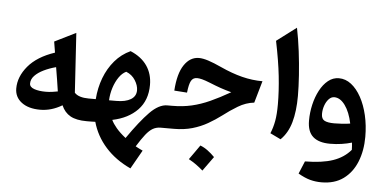

<svg xmlns="http://www.w3.org/2000/svg" viewBox="-64 -916 2698 1350"><g transform="rotate(5 1285.0 -240.5)"><path d="M299.8 -460.9 287.1 -538.1 437 -612.3 463.4 -192.4Q478 -175.8 503.9 -168Q529.8 -160.2 563 -160.2H563.5V0H563Q490.2 0 448.2 -23.4Q406.2 -46.9 384.8 -96.7Q309.6 -51.8 230 -51.8Q147.5 -51.8 98.9 -88.6Q50.3 -125.5 50.3 -186.5Q50.3 -269.5 113 -344.5Q175.8 -419.4 299.8 -460.9ZM316.4 -359.9Q270 -347.7 230.7 -328.6Q191.4 -309.6 167.7 -284.7Q144 -259.8 144 -230Q144 -204.1 177.5 -192.6Q210.9 -181.2 257.8 -181.2Q281.2 -181.2 303.7 -184.3Q326.2 -187.5 343.3 -190.9Q336.9 -234.9 330.6 -273.7Q324.2 -312.5 316.4 -359.9Z M828.6 -517.6Q906.2 -484.9 945.6 -427.5Q984.9 -370.1 984.9 -293Q984.9 -183.6 919.4 -115.7Q854 -47.9 742.2 -24.9Q753.4 0 779.3 30.8Q805.2 61.5 846.2 93.8Q932.1 -30.3 995.8 -95.2Q1059.6 -160.2 1118.7 -160.2H1119.1V0H1086.4Q1055.7 0 1031.2 13.9Q1006.8 27.8 981.4 59.8Q956.1 91.8 922.4 146Q932.1 151.4 946.3 158.7Q960.4 166 973.6 171.9L898.9 303.7Q792 254.4 721.9 176Q651.9 97.7 624.5 -1Q609.4 -0.5 594.5 -0.2Q579.6 0 563.5 0Q553.7 0 548.8 -7.8Q543.9 -15.6 543.9 -36.6V-123.5Q543.9 -144.5 548.8 -152.3Q553.7 -160.2 563.5 -160.2H613.8Q619.6 -240.2 646.2 -310.5Q672.9 -380.9 718.8 -434.6Q764.6 -488.3 828.6 -517.6ZM810.5 -370.6Q782.2 -357.4 759.8 -325Q737.3 -292.5 723.4 -249.3Q709.5 -206.1 707.5 -160.2H758.3Q823.7 -160.2 860.6 -182.6Q897.5 -205.1 897.5 -247.1Q897.5 -281.2 874.8 -317.6Q852.1 -354 810.5 -370.6Z M1312 -511.7Q1339.4 -511.7 1378.2 -499.3Q1417 -486.8 1472.2 -461.4Q1553.2 -424.3 1625.7 -406Q1698.2 -387.7 1770.5 -387.7L1726.1 -232.9Q1667.5 -226.6 1612.3 -193.4Q1557.1 -160.2 1510.7 -124Q1465.8 -90.3 1416.5 -62Q1367.2 -33.7 1308.8 -16.8Q1250.5 0 1178.2 0H1119.1Q1109.4 0 1104.5 -7.8Q1099.6 -15.6 1099.6 -36.6V-123.5Q1099.6 -144.5 1104.5 -152.3Q1109.4 -160.2 1119.1 -160.2H1152.8Q1226.1 -160.2 1289.8 -174.8Q1353.5 -189.5 1418.2 -218.8Q1482.9 -248 1558.6 -291.5Q1516.6 -302.7 1481.4 -314.9Q1446.3 -327.1 1401.9 -345.2Q1367.7 -358.9 1346.4 -364.3Q1325.2 -369.6 1310.5 -369.6Q1282.2 -369.6 1268.8 -345.5Q1255.4 -321.3 1249 -261.7L1158.7 -268.1Q1166.5 -389.2 1208 -450.4Q1249.5 -511.7 1312 -511.7ZM1375 100.6Q1402.3 110.8 1428 129.9Q1453.6 148.9 1477.5 173.3Q1440.9 224.6 1404.3 274.9Q1381.8 254.9 1356.7 236.8Q1331.5 218.8 1302.7 203.1Q1321.3 176.8 1339.4 151.4Q1357.4 126 1375 100.6Z M1979.5 -783.7Q1995.1 -707 2005.9 -620.8Q2016.6 -534.7 2022.2 -452.6Q2027.8 -370.6 2027.8 -306.2Q2027.8 -198.2 2005.6 -119.9Q1983.4 -41.5 1932.6 7.8L1857.9 -28.3Q1875.5 -70.3 1884 -117.4Q1892.6 -164.6 1892.6 -235.4Q1892.6 -327.6 1881.1 -433.8Q1869.6 -540 1840.8 -679.2Z M2245.1 284.2Q2203.6 284.2 2165.8 274.2Q2127.9 264.2 2080.1 236.8L2117.2 147.9Q2238.3 147 2314.7 120.6Q2391.1 94.2 2438.5 38.1Q2438 13.2 2435.1 -12.7Q2402.3 -2.9 2363.5 2.9Q2324.7 8.8 2281.7 8.8Q2202.1 8.8 2161.4 -27.1Q2120.6 -63 2120.6 -140.6Q2120.6 -197.8 2133.5 -253.7Q2146.5 -309.6 2170.7 -355.2Q2194.8 -400.9 2228.8 -428.2Q2262.7 -455.6 2304.7 -455.6Q2351.6 -455.6 2391.6 -424.6Q2431.6 -393.6 2461.7 -338.9Q2491.7 -284.2 2508.3 -212.9Q2524.9 -141.6 2524.9 -61Q2524.9 36.6 2493.4 115Q2461.9 193.4 2399.9 238.8Q2337.9 284.2 2245.1 284.2ZM2411.1 -145Q2394.5 -225.1 2360.1 -272.5Q2325.7 -319.8 2283.7 -319.8Q2262.2 -319.8 2244.9 -301.3Q2227.5 -282.7 2217.5 -254.2Q2207.5 -225.6 2207.5 -195.3Q2207.5 -160.2 2230.2 -148.4Q2252.9 -136.7 2298.8 -136.7Q2325.7 -136.7 2355.5 -138.7Q2385.3 -140.6 2411.1 -145Z"/></g></svg>

Font: Pinar-FD Bold
Style: Regular
Weight: 700
Designer: Amin Abedi
Version: Version 3.000